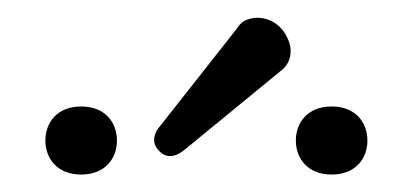

<svg xmlns="http://www.w3.org/2000/svg" viewBox="-20 -831 473 220"><path d="M32 -670C32 -650 45 -631 73 -631C101 -631 114 -650 114 -670C114 -690 101 -709 73 -709C45 -709 32 -690 32 -670ZM319 -670C319 -650 332 -631 360 -631C388 -631 401 -650 401 -670C401 -690 388 -709 360 -709C332 -709 319 -690 319 -670ZM163 -686C157 -679 155 -671 158 -664C165 -652 176 -647 191 -659L302 -750C314 -759 316 -775 309 -788C300 -808 278 -815 262 -808C259 -807 255 -804 252 -799Z"/></svg>

Font: Fabada
Style: Regular
Weight: 400
Designer: deFharo
Foundry: deFharo.com
Version: Version 4.000 2011 initial release